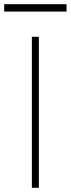

<svg xmlns="http://www.w3.org/2000/svg" viewBox="-56 -894 337 914"><path d="M128.9 0H95.7V-718.8H128.9ZM-36.1 -874H260.7V-838.9H-36.1Z"/></svg>

Font: Min Sans VF VF
Style: Regular
Weight: 400
Designer: Jinseong-Kim, NotoSansCJK, Nunito
Foundry: Jinseong-Kim
Version: Version 1.420;Glyphs 3.1.2 (3151)